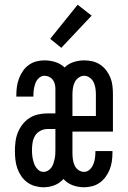

<svg xmlns="http://www.w3.org/2000/svg" viewBox="-20 -783 540 811"><path d="M164 8Q146 8 128 3Q110 -2 95 -13Q80 -24 69.5 -39.5Q59 -55 53 -72.5Q47 -90 45 -108.5Q43 -127 43 -146Q43 -165 45.5 -185Q48 -205 55.5 -223.5Q63 -242 75.5 -258Q88 -274 104.5 -284.5Q121 -295 140.5 -299.5Q160 -304 180 -304H214V-408Q214 -418 211.5 -428Q209 -438 203 -446Q197 -454 187.5 -458.5Q178 -463 168 -463Q155 -463 144.5 -453.5Q134 -444 129.5 -431.5Q125 -419 123 -406Q121 -393 121 -379V-375H49V-383Q49 -400 51.5 -417.5Q54 -435 60.5 -452Q67 -469 77 -483.5Q87 -498 101.5 -508.5Q116 -519 133 -523.5Q150 -528 168 -528Q191 -528 213.5 -521Q236 -514 253 -498Q269 -514 291 -521Q313 -528 336 -528Q353 -528 370.5 -524Q388 -520 403 -510Q418 -500 429 -485.5Q440 -471 446.5 -454.5Q453 -438 455 -420.5Q457 -403 457 -385V-227H286V-135Q286 -122 288 -109Q290 -96 295 -84.5Q300 -73 311 -65Q322 -57 335 -57Q348 -57 358.5 -66.5Q369 -76 374 -88.5Q379 -101 381 -114Q383 -127 383 -141V-145H455V-137Q455 -120 452.5 -102Q450 -84 443.5 -67.5Q437 -51 426.5 -36.5Q416 -22 401.5 -11.5Q387 -1 369.5 3.5Q352 8 335 8Q310 8 287 -0.5Q264 -9 248 -27Q232 -9 210 -0.5Q188 8 164 8ZM286 -293H385V-385Q385 -398 383 -411Q381 -424 375.5 -435.5Q370 -447 359 -455Q348 -463 336 -463Q323 -463 312 -455Q301 -447 295.5 -435.5Q290 -424 288 -411Q286 -398 286 -385ZM164 -57Q174 -57 183 -62.5Q192 -68 197.5 -76Q203 -84 206 -93.5Q209 -103 211 -112.5Q213 -122 213.5 -132Q214 -142 214 -152V-238H180Q165 -238 150.5 -230.5Q136 -223 128 -209.5Q120 -196 117.5 -180Q115 -164 115 -149Q115 -134 117 -120Q119 -106 124 -92Q129 -78 139.5 -67.5Q150 -57 164 -57ZM239 -581 192 -619 308 -763 367 -717Z"/></svg>

Font: Iosevka
Style: Regular
Weight: 400
Monospace: yes
Designer: Belleve Invis
Foundry: Belleve Invis
Version: Version 33.2.3; ttfautohint (v1.8.4)